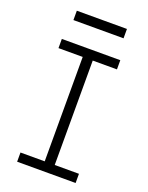

<svg xmlns="http://www.w3.org/2000/svg" viewBox="-167 -997 833 1080"><g transform="rotate(20 250.0 -456.5)"><path d="M75 0V-55H220V-680H75V-735H425V-680H280V-55H425V0ZM400 -857H100V-913H400Z"/></g></svg>

Font: Iosevka Custom Light
Style: Regular
Weight: 300
Monospace: yes
Designer: Belleve Invis
Foundry: Belleve Invis
Version: Version 27.3.5